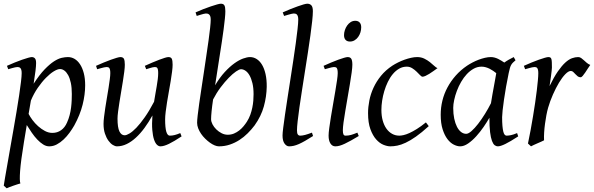

<svg xmlns="http://www.w3.org/2000/svg" viewBox="-23 -762 3174 1026"><path d="M297.9 -393.1Q284.7 -393.1 264.6 -380.9Q244.6 -368.7 222.7 -346.4Q200.7 -324.2 179.2 -293.2Q157.7 -262.2 142.1 -224.6L129.9 -153.3Q137.2 -138.7 150.4 -120.8Q163.6 -103 180.7 -87.6Q197.8 -72.3 217.3 -62Q236.8 -51.8 256.8 -51.8Q283.2 -51.8 303.5 -66.2Q323.7 -80.6 335 -106.9Q343.8 -126 349.1 -146.7Q354.5 -167.5 356.9 -187.7Q359.4 -208 360.1 -226.6Q360.8 -245.1 360.8 -259.8Q360.8 -293.9 355.5 -319.1Q350.1 -344.2 341.1 -360.6Q332 -377 320.8 -385Q309.6 -393.1 297.9 -393.1ZM169.9 -424.8Q169.9 -410.2 166.7 -383.8Q163.6 -357.4 156.7 -314.5Q188 -362.8 215.3 -391.1Q242.7 -419.4 265.4 -434.1Q288.1 -448.7 306.6 -452.9Q325.2 -457 339.8 -457Q358.9 -457 375.5 -447.3Q392.1 -437.5 404.8 -418.2Q417.5 -398.9 424.8 -370.8Q432.1 -342.8 432.1 -306.2Q432.1 -257.3 418.5 -202.6Q404.8 -147.9 374 -91.8Q362.8 -72.3 348.4 -52.5Q334 -32.7 316.9 -16.6Q299.8 -0.5 280.5 9.8Q261.2 20 240.2 20Q223.6 20 207.8 10Q191.9 0 176.5 -16.1Q161.1 -32.2 147 -52.7Q132.8 -73.2 120.1 -93.8L105 -2.9Q88.4 97.7 84.5 151.1Q80.6 204.6 85.9 218.3Q78.6 220.2 68.8 223.4Q59.1 226.6 48.6 230.2Q38.1 233.9 28.6 237.5Q19 241.2 12.7 244.1L-2.9 230Q-1 215.8 4.2 186Q9.3 156.2 16.4 116.2Q23.4 76.2 31.7 28.8Q40 -18.6 48.6 -67.4Q57.1 -116.2 65.2 -164.1Q73.2 -211.9 79.3 -252.7Q85.4 -293.5 89.1 -324.5Q92.8 -355.5 92.8 -371.1Q92.8 -382.3 90.8 -388.9Q88.9 -395.5 85.4 -398.7Q82 -401.9 78.1 -402.8Q74.2 -403.8 69.8 -403.8Q65.4 -403.8 57.4 -402.1Q49.3 -400.4 41 -397.9Q31.7 -395.5 21 -392.1L14.2 -410.2Q34.7 -419.4 55.7 -428Q76.7 -436.5 95 -442.9Q113.3 -449.2 127.2 -453.1Q141.1 -457 147 -457Q156.7 -457 163.3 -450.4Q169.9 -443.8 169.9 -424.8Z M947.3 -33.2Q907.7 -6.8 880.1 6.6Q852.5 20 834 20Q824.7 20 815.7 11.5Q806.6 2.9 800 -16.6Q793.5 -36.1 790.8 -67.6Q788.1 -99.1 791.5 -145Q771.5 -108.9 749.3 -78.6Q727.1 -48.3 703.1 -26.4Q679.2 -4.4 653.8 7.8Q628.4 20 602.1 20Q592.3 20 579.8 12.5Q567.4 4.9 556.4 -10.3Q545.4 -25.4 537.8 -47.9Q530.3 -70.3 530.3 -100.1Q530.3 -114.7 533 -137.2Q535.6 -159.7 539.6 -185.5Q543.5 -211.4 548.3 -239.3Q553.2 -267.1 557.1 -292.5Q561 -317.9 563.7 -338.4Q566.4 -358.9 566.4 -371.1Q566.4 -382.3 564.9 -388.9Q563.5 -395.5 560.8 -398.7Q558.1 -401.9 554.4 -402.8Q550.8 -403.8 546.4 -403.8Q542 -403.8 533.7 -402.1Q525.4 -400.4 517.1 -397.9Q507.3 -395.5 496.1 -392.1L490.2 -410.2Q510.7 -419.4 531.5 -428Q552.2 -436.5 569.8 -442.9Q587.4 -449.2 600.8 -453.1Q614.3 -457 620.1 -457Q634.3 -457 639.2 -447.8Q644 -438.5 644 -416Q644 -401.9 641.1 -378.9Q638.2 -356 633.8 -328.6Q629.4 -301.3 624.5 -272Q619.6 -242.7 615.2 -215.3Q610.8 -188 607.9 -165Q605 -142.1 605 -127.9Q605 -81.1 615 -60.1Q625 -39.1 643.1 -39.1Q652.8 -39.1 668.9 -48.6Q685.1 -58.1 705.6 -79.3Q726.1 -100.6 750.2 -134.8Q774.4 -168.9 800.3 -218.3Q803.7 -239.3 807.4 -260.5Q811 -281.7 814.5 -301.5Q817.9 -321.3 820.1 -339.1Q822.3 -356.9 822.3 -371.1Q822.3 -382.3 821 -388.9Q819.8 -395.5 817.4 -398.7Q814.9 -401.9 811.8 -402.8Q808.6 -403.8 804.2 -403.8Q799.8 -403.8 792.2 -402.1Q784.7 -400.4 776.9 -397.9Q768.1 -395.5 758.3 -392.1L751 -410.2Q771.5 -419.4 791.5 -428Q811.5 -436.5 828.4 -442.9Q845.2 -449.2 857.9 -453.1Q870.6 -457 877 -457Q890.6 -457 895 -447.8Q899.4 -438.5 899.4 -416Q899.4 -401.9 896.5 -379.2Q893.6 -356.4 889.2 -329.3Q884.8 -302.2 879.4 -272.7Q874 -243.2 869.6 -215.6Q865.2 -188 862.3 -164.1Q859.4 -140.1 859.4 -124Q859.4 -79.6 865.7 -58.3Q872.1 -37.1 884.3 -37.1Q897 -37.1 909.9 -40.3Q922.9 -43.5 940.4 -50.8Z M1265.1 -392.1Q1255.9 -392.1 1238.3 -380.1Q1220.7 -368.2 1199.5 -346.4Q1178.2 -324.7 1156 -295.2Q1133.8 -265.6 1115.7 -230.5Q1110.4 -195.3 1107.7 -167.7Q1105 -140.1 1105 -125Q1105 -112.3 1112.5 -97.7Q1120.1 -83 1132.8 -70.6Q1145.5 -58.1 1161.4 -50Q1177.2 -42 1194.3 -42Q1211.9 -42 1227.1 -48.3Q1242.2 -54.7 1255.1 -64.7Q1268.1 -74.7 1278.3 -87.2Q1288.6 -99.6 1296.4 -111.8Q1307.6 -129.4 1314.5 -148.4Q1321.3 -167.5 1325.2 -186.5Q1329.1 -205.6 1330.6 -223.9Q1332 -242.2 1332 -258.8Q1332 -292.5 1325.9 -317.6Q1319.8 -342.8 1310.3 -359.4Q1300.8 -376 1288.8 -384Q1276.9 -392.1 1265.1 -392.1ZM1402.3 -297.9Q1401.4 -246.1 1387 -193.6Q1372.6 -141.1 1337.4 -91.8Q1320.8 -69.8 1300.5 -49.6Q1280.3 -29.3 1256.3 -13.9Q1232.4 1.5 1205.1 10.7Q1177.7 20 1147 20Q1136.7 20 1124.3 14.9Q1111.8 9.8 1098.9 0.5Q1085.9 -8.8 1073.5 -21Q1061 -33.2 1051.5 -47.1Q1042 -61 1036.1 -76.2Q1030.3 -91.3 1030.3 -106Q1030.3 -118.7 1033.4 -146Q1036.6 -173.3 1041.7 -210Q1046.9 -246.6 1053.5 -289.6Q1060.1 -332.5 1066.7 -377.2Q1073.2 -421.9 1079.8 -465.6Q1086.4 -509.3 1091.6 -546.9Q1096.7 -584.5 1099.9 -613.3Q1103 -642.1 1103 -657.2Q1103 -668.5 1100.6 -675Q1098.1 -681.6 1094.2 -684.8Q1090.3 -688 1085.9 -689Q1081.5 -689.9 1077.1 -689.9Q1072.8 -689.9 1064.7 -687.7Q1056.6 -685.5 1048.3 -683.1Q1039.1 -680.2 1028.3 -676.8L1022 -695.8Q1042.5 -705.1 1064 -713.4Q1085.4 -721.7 1104.2 -728Q1123 -734.4 1137.2 -738.3Q1151.4 -742.2 1157.2 -742.2Q1170.9 -742.2 1176 -733.4Q1181.2 -724.6 1181.2 -702.1Q1181.2 -687 1178.7 -662.4Q1176.3 -637.7 1172.1 -606.2Q1168 -574.7 1162.4 -537.8Q1156.7 -501 1150.6 -461.9Q1144.5 -422.9 1138.4 -383.1Q1132.3 -343.3 1126.5 -306.2Q1151.4 -348.1 1178 -377Q1204.6 -405.8 1229.5 -423.6Q1254.4 -441.4 1276.1 -449.2Q1297.9 -457 1313 -457Q1332 -457 1348.6 -446.5Q1365.2 -436 1377.2 -416Q1389.2 -396 1396 -366.2Q1402.8 -336.4 1402.3 -297.9Z M1649.9 -35.2Q1626 -20 1607.7 -9.5Q1589.4 1 1574.5 7.6Q1559.6 14.2 1546.9 17.1Q1534.2 20 1522 20Q1508.3 20 1497.6 5.4Q1486.8 -9.3 1486.8 -38.1Q1486.8 -50.3 1490.5 -79.6Q1494.1 -108.9 1500 -149.4Q1505.9 -189.9 1513.4 -238.5Q1521 -287.1 1528.8 -337.9Q1536.6 -388.7 1544.2 -438.5Q1551.8 -488.3 1557.6 -531.2Q1563.5 -574.2 1567.1 -607.2Q1570.8 -640.1 1570.8 -657.2Q1570.8 -668.5 1568.6 -675Q1566.4 -681.6 1563 -684.8Q1559.6 -688 1554.9 -689Q1550.3 -689.9 1545.9 -689.9Q1542 -689.9 1533.4 -687.7Q1524.9 -685.5 1516.6 -683.1Q1506.8 -680.2 1495.1 -676.8L1487.8 -695.8Q1508.3 -705.1 1529.1 -713.4Q1549.8 -721.7 1567.6 -728Q1585.4 -734.4 1599.1 -738.3Q1612.8 -742.2 1619.1 -742.2Q1632.8 -742.2 1640.9 -733.4Q1648.9 -724.6 1648.9 -702.1Q1648.9 -683.1 1645.3 -649.4Q1641.6 -615.7 1635.7 -572.5Q1629.9 -529.3 1622.1 -479.7Q1614.3 -430.2 1606.4 -379.4Q1598.6 -328.6 1590.8 -279.5Q1583 -230.5 1577.1 -188.5Q1571.3 -146.5 1567.6 -114.5Q1564 -82.5 1564 -65.9Q1564 -49.3 1568.6 -43.2Q1573.2 -37.1 1581.1 -37.1Q1592.3 -37.1 1607.2 -41Q1622.1 -44.9 1644 -53.2Z M1894 -35.2Q1871.1 -21.5 1852.8 -11.2Q1834.5 -1 1819.3 6.1Q1804.2 13.2 1792 16.6Q1779.8 20 1769 20Q1752.4 20 1742.7 4.6Q1732.9 -10.7 1732.9 -37.1Q1732.9 -51.8 1736.6 -78.9Q1740.2 -106 1745.6 -138.9Q1751 -171.9 1757.3 -207.8Q1763.7 -243.7 1769 -276.1Q1774.4 -308.6 1778.1 -333.7Q1781.7 -358.9 1781.7 -371.1Q1781.7 -382.3 1780.3 -388.9Q1778.8 -395.5 1776.4 -398.7Q1773.9 -401.9 1770 -402.8Q1766.1 -403.8 1761.7 -403.8Q1757.8 -403.8 1749.8 -402.1Q1741.7 -400.4 1733.4 -397.9Q1724.1 -395.5 1712.9 -392.1L1706.1 -410.2Q1726.6 -419.4 1746.8 -428Q1767.1 -436.5 1784.7 -442.9Q1802.2 -449.2 1815.4 -453.1Q1828.6 -457 1835 -457Q1848.6 -457 1854.2 -447.8Q1859.9 -438.5 1859.9 -416Q1859.9 -401.9 1856.2 -374.3Q1852.5 -346.7 1846.7 -312.5Q1840.8 -278.3 1834.5 -241Q1828.1 -203.6 1822.3 -169.4Q1816.4 -135.3 1812.7 -107.7Q1809.1 -80.1 1809.1 -65.9Q1809.1 -50.8 1812.3 -43.9Q1815.4 -37.1 1823.7 -37.1Q1838.9 -37.1 1852.8 -41Q1866.7 -44.9 1886.7 -53.2ZM1907.2 -616.2Q1907.2 -602.5 1903.1 -589.1Q1898.9 -575.7 1891.1 -564.7Q1883.3 -553.7 1872.1 -546.9Q1860.8 -540 1847.2 -540Q1832 -540 1823.7 -548.8Q1815.4 -557.6 1815.4 -574.2Q1815.4 -587.4 1819.8 -600.8Q1824.2 -614.3 1832 -625.5Q1839.8 -636.7 1850.8 -643.8Q1861.8 -650.9 1875.5 -650.9Q1890.6 -650.9 1898.9 -641.8Q1907.2 -632.8 1907.2 -616.2Z M2314.9 -397.9Q2304.7 -390.6 2293.2 -382.3Q2281.7 -374 2271 -367.4Q2260.3 -360.8 2250.7 -356.4Q2241.2 -352.1 2234.9 -352.1Q2229.5 -352.1 2221.7 -360.4Q2213.9 -368.7 2203.4 -378.9Q2192.9 -389.2 2179.7 -397.5Q2166.5 -405.8 2150.9 -405.8Q2128.4 -405.8 2109.9 -395Q2091.3 -384.3 2076.2 -366.2Q2061 -348.1 2049.6 -324.5Q2038.1 -300.8 2030.5 -275.1Q2022.9 -249.5 2019 -223.6Q2015.1 -197.8 2015.1 -174.8Q2015.1 -143.1 2022.2 -117.7Q2029.3 -92.3 2042 -74.5Q2054.7 -56.6 2072.3 -46.9Q2089.8 -37.1 2110.8 -37.1Q2119.6 -37.1 2133.3 -40Q2147 -43 2164.8 -51Q2182.6 -59.1 2204.6 -72.8Q2226.6 -86.4 2252.9 -107.9Q2256.8 -102.5 2261.2 -97.2Q2265.6 -91.8 2268.1 -87.9Q2230 -53.2 2199.7 -32Q2169.4 -10.7 2144.8 0.7Q2120.1 12.2 2100.3 16.1Q2080.6 20 2063 20Q2046.4 20 2025.9 11.7Q2005.4 3.4 1987.1 -17.1Q1968.8 -37.6 1956.3 -71.8Q1943.8 -106 1943.8 -157.2Q1943.8 -189.9 1950.7 -224.9Q1957.5 -259.8 1972.9 -293.2Q1988.3 -326.7 2012.9 -356.9Q2037.6 -387.2 2073.7 -411.1Q2087.4 -419.9 2104 -428.2Q2120.6 -436.5 2138.4 -442.9Q2156.2 -449.2 2173.6 -453.1Q2190.9 -457 2206.1 -457Q2227.5 -457 2244.4 -448.7Q2261.2 -440.4 2274.4 -429.9Q2287.6 -419.4 2297.6 -409.9Q2307.6 -400.4 2314.9 -397.9Z M2600.6 -210.4Q2604 -232.4 2608.2 -256.1Q2612.3 -279.8 2616.5 -301.8Q2620.6 -323.7 2623.8 -342Q2627 -360.4 2628.9 -371.1Q2621.6 -377 2612.8 -383.1Q2604 -389.2 2594 -394.3Q2584 -399.4 2573 -402.6Q2562 -405.8 2550.3 -405.8Q2527.8 -405.8 2508.1 -394.8Q2488.3 -383.8 2471.4 -365.7Q2454.6 -347.7 2441.2 -324.5Q2427.7 -301.3 2418.5 -276.6Q2409.2 -252 2404.1 -228Q2398.9 -204.1 2398.9 -185.1Q2398.9 -153.3 2404.3 -127.9Q2409.7 -102.5 2418.9 -84.5Q2428.2 -66.4 2440.9 -56.6Q2453.6 -46.9 2468.3 -46.9Q2480 -46.9 2496.8 -61.8Q2513.7 -76.7 2532 -100.3Q2550.3 -124 2568.4 -153.1Q2586.4 -182.1 2600.6 -210.4ZM2746.1 -33.2Q2703.6 -5.4 2677.5 7.3Q2651.4 20 2637.2 20Q2628.4 20 2620.4 13.9Q2612.3 7.8 2606 -9Q2599.6 -25.9 2595.9 -55.7Q2592.3 -85.4 2592.3 -132.8Q2579.6 -110.4 2561.3 -83.7Q2543 -57.1 2522 -33.9Q2501 -10.7 2478.8 4.6Q2456.5 20 2436 20Q2419.9 20 2401.6 10.7Q2383.3 1.5 2367.9 -18.8Q2352.5 -39.1 2342.3 -71Q2332 -103 2332 -148.9Q2332 -187.5 2341.1 -224.4Q2350.1 -261.2 2368.2 -294.9Q2386.2 -328.6 2412.4 -358.2Q2438.5 -387.7 2473.1 -411.1Q2486.3 -419.9 2502.2 -428.2Q2518.1 -436.5 2534.9 -442.9Q2551.8 -449.2 2568.4 -453.1Q2585 -457 2600.1 -457Q2610.4 -457 2620.1 -454.3Q2629.9 -451.7 2638.9 -447.3Q2647.9 -442.9 2656.2 -437.7Q2664.6 -432.6 2671.9 -427.7Q2683.1 -436 2695.8 -443.1Q2708.5 -450.2 2722.2 -457L2731.9 -439.9Q2723.6 -433.1 2718.3 -427.7Q2712.9 -422.4 2708.7 -415.3Q2704.6 -408.2 2701.7 -397.9Q2698.7 -387.7 2695.3 -371.1Q2688 -335.9 2681.4 -299.1Q2674.8 -262.2 2670.2 -229.5Q2665.5 -196.8 2662.8 -171.9Q2660.2 -147 2660.2 -136.2Q2660.2 -108.4 2661.9 -89.4Q2663.6 -70.3 2666.5 -58.8Q2669.4 -47.4 2673.8 -42.2Q2678.2 -37.1 2684.1 -37.1Q2693.8 -37.1 2707.3 -39.8Q2720.7 -42.5 2740.2 -50.8Z M3131.3 -415Q3125.5 -407.2 3118.4 -396Q3111.3 -384.8 3104.2 -374.3Q3097.2 -363.8 3090.8 -356.4Q3084.5 -349.1 3079.6 -349.1Q3070.3 -349.1 3063.7 -354.5Q3057.1 -359.9 3051.5 -366Q3045.9 -372.1 3040.3 -377.4Q3034.7 -382.8 3027.3 -382.8Q3014.6 -382.8 2997.8 -365.5Q2981 -348.1 2964.1 -320.1Q2947.3 -292 2931.9 -257.1Q2916.5 -222.2 2906.2 -187Q2900.9 -168.5 2896.7 -146.2Q2892.6 -124 2889.4 -100.6Q2886.2 -77.1 2884.8 -54.4Q2883.3 -31.7 2884.3 -12.2Q2877.9 -8.8 2868.4 -4.6Q2858.9 -0.5 2848.9 3.9Q2838.9 8.3 2829.6 12.5Q2820.3 16.6 2814.5 20L2798.3 4.9Q2805.7 -29.8 2812.5 -66.9Q2819.3 -104 2825.4 -140.9Q2831.5 -177.7 2836.7 -212.9Q2841.8 -248 2845.5 -278.3Q2849.1 -308.6 2851.3 -332.5Q2853.5 -356.4 2853.5 -371.1Q2853.5 -382.3 2851.8 -388.9Q2850.1 -395.5 2847.4 -398.7Q2844.7 -401.9 2841.1 -402.8Q2837.4 -403.8 2833.5 -403.8Q2828.6 -403.8 2820.3 -402.1Q2812 -400.4 2803.7 -397.9Q2793.9 -395.5 2783.2 -392.1L2776.4 -410.2Q2796.9 -419.4 2817.6 -428Q2838.4 -436.5 2856.4 -442.9Q2874.5 -449.2 2887.9 -453.1Q2901.4 -457 2907.2 -457Q2914.1 -457 2918 -454.6Q2921.9 -452.1 2923.6 -446Q2925.3 -439.9 2925.8 -429Q2926.3 -418 2926.3 -400.9Q2926.3 -395.5 2924.8 -382.8Q2923.3 -370.1 2921.4 -355.2Q2919.4 -340.3 2917.2 -325.7Q2915 -311 2913.6 -301.8Q2937 -350.1 2958 -380.4Q2979 -410.6 2997.8 -427.7Q3016.6 -444.8 3033.7 -450.9Q3050.8 -457 3066.4 -457Q3075.2 -457 3082.3 -452.1Q3089.4 -447.3 3096.7 -440.4Q3104 -433.6 3112.3 -426.5Q3120.6 -419.4 3131.3 -415Z"/></svg>

Font: Gentium Plus APac
Style: Italic
Weight: 400
Italic angle: -8°
Designer: J. Victor Gaultney, Annie Olsen, Iska Routamaa, Becca Hirsbrunner
Foundry: SIL International
Version: Version 5.000